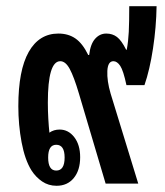

<svg xmlns="http://www.w3.org/2000/svg" viewBox="-20 -591 532 618"><path d="M162 7Q136 7 115.5 -7Q95 -21 81 -43Q60 -77 49.5 -133Q39 -189 39 -249Q39 -365 72.5 -424Q106 -483 168 -483Q200 -483 223 -467Q246 -451 264 -414H267Q271 -449 286 -466Q301 -483 322 -483Q342 -483 356.5 -472Q371 -461 386 -431H388Q393 -458 394.5 -488.5Q396 -519 396 -571H484Q483 -504 472.5 -435Q462 -366 445 -317H387Q377 -364 367 -379Q357 -394 345 -394Q327 -394 325.5 -362.5Q324 -331 336 -290L425 0H320L234 -290Q218 -344 204.5 -369Q191 -394 174 -394Q134 -394 134 -261Q134 -234 135.5 -208.5Q137 -183 139 -164Q153 -174 172 -174Q200 -174 219 -149.5Q238 -125 238 -85Q238 -43 217.5 -18Q197 7 162 7ZM161 -42Q188 -42 188 -84Q188 -125 161 -125Q135 -125 135 -84Q135 -42 161 -42Z"/></svg>

Font: Noto Sans Thai Looped UI Condensed Medium
Style: Regular
Weight: 500
Width: 3
Designer: Cadson Demak Team
Foundry: Cadson Demak Co., Ltd.
Version: Version 1.000